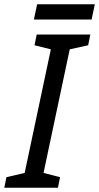

<svg xmlns="http://www.w3.org/2000/svg" viewBox="-40 -875 462 895"><path d="M-20 0 -10 -49 75 -69 197 -645 121 -664 131 -714H381L371 -664L285 -645L163 -69L240 -49L230 0ZM118 -784 133 -855H402L387 -784Z"/></svg>

Font: Noto Sans IKEA
Style: Italic
Weight: 400
Italic angle: -12°
Designer: Monotype Design Team
Foundry: Monotype Imaging Inc.
Version: Version 2.001